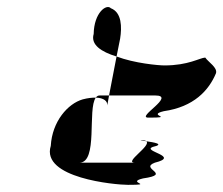

<svg xmlns="http://www.w3.org/2000/svg" viewBox="-20 -699 625 537"><path d="M122 -291C94 -201 302 -182 338 -182C416 -182 330 -188 380 -200C464 -212 368 -227 413 -244C486 -262 376 -276 407 -288C443 -296 409 -301 389 -304C405 -292 325 -244 357 -244H202C255 -244 224 -394 248 -426C238 -426 226 -425 211 -421C170 -409 126 -360 122 -291ZM242 -604C233 -574 263 -554 306 -541L316 -591C321 -623 321 -664 290 -676C278 -689 243 -664 242 -604ZM248 -426C271 -425 281 -416 280 -404L285 -432H259C254 -432 251 -430 248 -426ZM306 -541 285 -432H414C474 -432 359 -370 395 -370C473 -370 388 -376 438 -388C522 -400 564 -446 584 -494C589 -510 563 -525 554 -538C538 -537 507 -516 440 -516C423 -516 356 -522 306 -541ZM389 -304C387 -306 382 -307 376 -307C368 -307 377 -306 389 -304Z"/></svg>

Font: bitstorm
Style: excnobl
Weight: 400
Version: Version 0.2